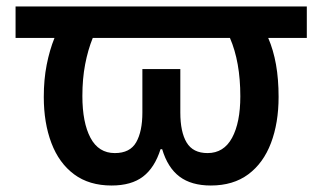

<svg xmlns="http://www.w3.org/2000/svg" viewBox="-20 -562 995 592"><path d="M324 10Q255 10 208.5 -24.5Q162 -59 138.5 -121Q115 -183 115 -263Q115 -317 124 -362.5Q133 -408 148 -445H28V-542H926V-445H807Q823 -408 831 -363Q839 -318 839 -263Q839 -183 815.5 -121Q792 -59 745.5 -24.5Q699 10 630 10Q570 10 533.5 -17.5Q497 -45 480 -102H475Q457 -45 421 -17.5Q385 10 324 10ZM334 -90Q381 -90 400 -123.5Q419 -157 419 -215V-349H536V-215Q536 -155 555.5 -122.5Q575 -90 620 -90Q670 -90 695.5 -137Q721 -184 721 -265Q721 -318 713 -363Q705 -408 689 -445H266Q251 -408 242.5 -363.5Q234 -319 234 -266Q234 -184 259 -137Q284 -90 334 -90Z"/></svg>

Font: Noto Sans SemiBold
Style: Regular
Weight: 600
Designer: Monotype Design Team
Foundry: Monotype Imaging Inc.
Version: Version 2.007